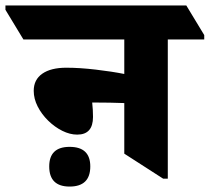

<svg xmlns="http://www.w3.org/2000/svg" viewBox="-94 -647 771 706"><path d="M190 -152Q163 -152 135 -166Q107 -180 83 -203.5Q59 -227 44.5 -255.5Q30 -284 30 -313Q30 -354 61.5 -376Q93 -398 150 -398Q199 -398 258.5 -391Q318 -384 363 -375V-502H-8L-74 -611V-627H591L657 -518V-502H523V10H506L363 -82V-268Q336 -269 310 -269.5Q284 -270 253 -270H245Q248 -243 248 -217Q248 -152 190 -152ZM162 39Q87 39 87 -35Q87 -107 162 -107Q238 -107 238 -35Q238 39 162 39Z"/></svg>

Font: Noto Serif Devanagari Black
Style: Regular
Weight: 900
Designer: Universal Thirst, Indian Type Foundry and the Monotype Design Team
Foundry: Monotype Imaging Inc.
Version: Version 2.004; ttfautohint (v1.8.4.7-5d5b)